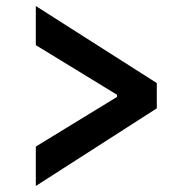

<svg xmlns="http://www.w3.org/2000/svg" viewBox="-20 -613 640 638"><path d="M99 5 501 -253V-337L99 -593V-463L369 -298V-291L99 -126Z"/></svg>

Font: Braiins Sans SemiBold
Style: Regular
Weight: 600
Designer: Mike Abbink, Paul van der Laan, Pieter van Rosmalen, Jiri Chlebus, Lubos Buracinsky
Foundry: Bold Monday, Sudetype
Version: Version 1.000;hotconv 1.0.109;makeotfexe 2.5.65596